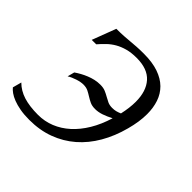

<svg xmlns="http://www.w3.org/2000/svg" viewBox="-250 -912 1107 1107"><g transform="rotate(45 303.0 -358.5)"><path d="M143.6 -45.4Q196.8 -45.4 245.4 -64.9Q293.9 -84.5 335 -121.6Q376 -158.7 408.4 -212.6Q440.9 -266.6 461.9 -335.9Q432.1 -320.3 405 -311Q377.9 -301.8 352.1 -301.8Q327.1 -301.8 309.8 -310.1Q292.5 -318.4 277.1 -328.1Q261.7 -337.9 245.4 -346.2Q229 -354.5 205.6 -354.5Q195.3 -354.5 182.4 -352.1Q169.4 -349.6 156 -345.2Q142.6 -340.8 129.9 -335.2Q117.2 -329.6 107.4 -323.2L118.7 -366.2Q134.3 -377 152.3 -387Q170.4 -397 190.2 -405Q210 -413.1 231.2 -418Q252.4 -422.9 274.9 -422.9Q300.3 -422.9 317.4 -415.5Q334.5 -408.2 349.6 -399.4Q364.7 -390.6 380.4 -383.3Q396 -376 418.5 -376Q434.1 -376 448.2 -379.6Q462.4 -383.3 476.1 -389.6Q489.3 -448.2 489.3 -497.1Q489.3 -583.5 446.3 -631.8Q403.3 -680.2 314 -680.2Q270.5 -680.2 237.8 -671.1Q205.1 -662.1 179.4 -647.2Q153.8 -632.3 133.1 -612.3Q112.3 -592.3 93.3 -570.3H57.1L112.3 -715.8Q148.4 -715.8 173.3 -717.5Q198.2 -719.2 220.7 -721.2Q243.2 -723.1 267.3 -724.9Q291.5 -726.6 326.2 -726.6Q396 -726.6 445.3 -709.5Q494.6 -692.4 525.9 -661.4Q557.1 -630.4 571.5 -587.6Q585.9 -544.9 585.9 -493.7Q585.9 -461.9 580.8 -428Q575.7 -394 565.9 -357.9Q543.5 -273.4 503.9 -205.3Q464.4 -137.2 409.2 -89.4Q354 -41.5 283.7 -15.4Q213.4 10.7 128.9 10.7Q85.9 10.7 52.7 4.6Q19.5 -1.5 -4.9 -11Q-29.3 -20.5 -45.7 -32.2Q-62 -43.9 -70.8 -55.2L-56.2 -109.4Q-22.5 -75.7 26.1 -60.5Q74.7 -45.4 143.6 -45.4Z"/></g></svg>

Font: Arian AMU Serif
Style: Italic
Weight: 400
Italic angle: -15°
Designer: Ruben Hakobyan (Tarumian)
Foundry: Ruben Hakobyan (Tarumian)
Version: Version 1.002